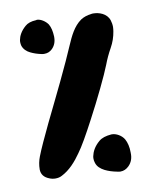

<svg xmlns="http://www.w3.org/2000/svg" viewBox="-82 -783 669 845"><g transform="rotate(-10 252.5 -360.0)"><path d="M183.6 -582C196.3 -594.7 203.1 -611.3 203.1 -631.8V-635.7C202.1 -658.2 198.2 -676.8 189.5 -691.4C178.7 -707 159.2 -719.7 142.6 -720.7C141.6 -720.7 139.6 -720.7 137.7 -719.7C115.2 -718.8 98.6 -712.9 87.9 -703.1C65.4 -683.6 55.7 -663.1 52.7 -646.5C51.8 -643.6 51.8 -639.6 51.8 -635.7C51.8 -630.9 52.7 -626 53.7 -621.1C58.6 -604.5 72.3 -591.8 86.9 -585C100.6 -578.1 117.2 -572.3 136.7 -568.4C140.6 -567.4 144.5 -567.4 148.4 -567.4C162.1 -567.4 173.8 -572.3 183.6 -582ZM49.8 -126C43 -108.4 39.1 -89.8 39.1 -69.3V-68.4C40 -47.9 50.8 -33.2 73.2 -24.4C82 -20.5 91.8 -18.6 100.6 -18.6C111.3 -18.6 121.1 -20.5 129.9 -25.4C147.5 -34.2 164.1 -46.9 178.7 -61.5C194.3 -77.1 208 -94.7 218.8 -110.4C237.3 -134.8 266.6 -186.5 296.9 -244.1C342.8 -330.1 390.6 -429.7 407.2 -472.7C416 -496.1 426.8 -519.5 439.5 -542C452.1 -564.5 460 -587.9 463.9 -612.3C464.8 -619.1 465.8 -625 465.8 -631.8C465.8 -642.6 463.9 -652.3 460.9 -662.1C450.2 -694.3 415 -705.1 390.6 -705.1C386.7 -705.1 382.8 -705.1 379.9 -704.1C363.3 -702.1 347.7 -697.3 334 -688.5C298.8 -664.1 280.3 -623 263.7 -585C249 -549.8 223.6 -495.1 195.3 -435.5C168.9 -379.9 140.6 -323.2 112.3 -264.6C84 -205.1 62.5 -159.2 49.8 -126ZM425.8 -15.6C440.4 -30.3 447.3 -48.8 446.3 -72.3V-74.2C446.3 -98.6 441.4 -119.1 432.6 -134.8C421.9 -153.3 398.4 -167 378.9 -167H376C351.6 -165 333 -159.2 320.3 -148.4C295.9 -127.9 285.2 -105.5 281.2 -85.9C280.3 -82 280.3 -78.1 280.3 -75.2C280.3 -69.3 281.2 -63.5 283.2 -57.6C288.1 -39.1 302.7 -27.3 319.3 -18.6C335 -10.7 353.5 -4.9 374 -1C378.9 0 382.8 1 387.7 1C402.3 1 415 -4.9 425.8 -15.6Z"/></g></svg>

Font: Day Care
Style: Regular
Weight: 400
Designer: Noponies
Version: Version 1.000;PS 001.000;hotconv 1.0.88;makeotf.lib2.5.64775